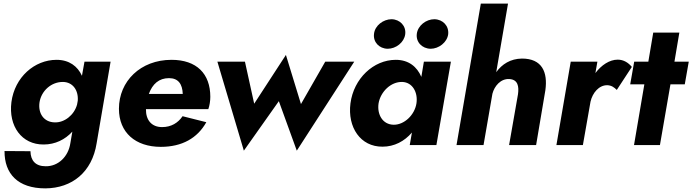

<svg xmlns="http://www.w3.org/2000/svg" viewBox="-20 -800 3819 1059"><path d="M5 33C4 158 78 239 230 239C378 238 488 149 513 -10L590 -460H446L432 -382C408 -435 361 -470 292 -470C170 -470 61 -374 43 -237C26 -104 100 -2 221 -3C284 -3 339 -30 379 -74L368 -10C357 64 301 118 232 117C176 117 149 86 148 34ZM198 -236C208 -299 263 -349 328 -348C381 -347 413 -303 409 -245L405 -223C389 -165 335 -123 282 -125C222 -126 189 -174 198 -236Z M867 10C984 10 1069 -38 1118 -126L987 -159C962 -122 924 -99 874 -99C816 -99 784 -138 785 -198H1129C1136 -217 1140 -244 1140 -266C1140 -393 1065 -470 926 -470C755 -470 636 -352 636 -200C636 -69 727 10 867 10ZM912 -369C963 -369 986 -337 988 -282H801C821 -337 857 -369 912 -369Z M1179 -460 1325 31 1518 -242 1617 31 1934 -460H1774L1640 -226L1557 -497L1382 -228L1331 -460Z M2279 -614C2273 -568 2308 -532 2355 -531C2400 -531 2446 -566 2452 -611C2457 -657 2423 -693 2376 -694C2330 -694 2285 -659 2279 -614ZM2043 -614C2037 -568 2071 -532 2118 -531C2164 -531 2209 -566 2215 -611C2221 -657 2186 -693 2140 -694C2094 -694 2048 -659 2043 -614ZM1913 -230C1896 -98 1968 10 2090 9C2155 9 2211 -21 2252 -69L2240 0H2387L2467 -460H2318L2304 -376C2280 -432 2234 -470 2163 -470C2040 -470 1931 -367 1913 -230ZM2068 -230C2079 -294 2136 -350 2199 -348C2255 -346 2286 -291 2277 -230C2267 -165 2209 -111 2151 -112C2090 -113 2059 -169 2068 -230Z M2837 -280 2788 0H2937L2988 -302C3002 -402 2970 -477 2859 -477C2795 -476 2749 -446 2717 -402L2782 -780H2632L2498 0H2647L2696 -283C2707 -325 2741 -367 2790 -364C2837 -361 2843 -323 2837 -280Z M3382 -304 3465 -431C3446 -454 3420 -471 3387 -471C3342 -471 3297 -441 3264 -397L3275 -460H3128L3049 0H3195L3237 -239C3248 -288 3284 -331 3330 -330C3353 -329 3368 -318 3382 -304Z M3478 -460 3456 -335H3534L3477 0H3620L3678 -335H3757L3779 -460H3700L3727 -620H3583L3556 -460Z"/></svg>

Font: Jost*
Style: Bold Italic
Weight: 700
Italic angle: -10°
Version: Version 3.7